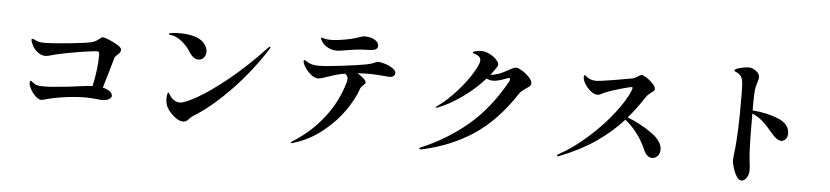

<svg xmlns="http://www.w3.org/2000/svg" viewBox="-47 -1075 6094 1409"><g transform="rotate(5 3000.0 -370.0)"><path d="M820 -520Q820 -509 814 -500.5Q808 -492 796 -481Q779 -466 776 -455Q766 -424 752 -371L711 -232Q741 -225 761.5 -211Q782 -197 782 -177Q782 -163 763 -152Q744 -141 713 -141Q699 -141 676 -144Q616 -149 594 -149Q519 -149 433.5 -137Q348 -125 278 -104Q274 -103 269 -103Q249 -103 226.5 -124Q204 -145 188.5 -173Q173 -201 173 -218Q173 -236 180 -236Q184 -236 188 -232Q209 -213 226.5 -208Q244 -203 283 -203Q332 -203 450 -216Q484 -219 521 -225Q596 -235 635 -237Q663 -365 663 -465Q663 -481 659.5 -487.5Q656 -494 642 -494Q629 -494 557.5 -483.5Q486 -473 412 -458.5Q338 -444 304 -433Q285 -427 270 -427Q237 -427 207 -452.5Q177 -478 163 -519Q159 -530 159 -536Q159 -544 166 -544Q172 -544 183 -538Q200 -528 217.5 -525Q235 -522 266 -522Q310 -522 440 -535Q570 -548 603 -558Q634 -567 657 -588Q659 -589 663.5 -593Q668 -597 672 -598.5Q676 -600 681 -600Q691 -600 726.5 -585.5Q762 -571 791 -553Q820 -535 820 -520Z M1328 -540Q1301 -585 1260 -619.5Q1219 -654 1176 -660Q1159 -661 1159 -667Q1159 -673 1186.5 -676Q1214 -679 1241 -679Q1286 -679 1328.5 -670Q1371 -661 1398 -642Q1419 -627 1432.5 -604.5Q1446 -582 1446 -560Q1446 -535 1431 -516.5Q1416 -498 1391 -498Q1374 -498 1357.5 -509Q1341 -520 1328 -540ZM1183 -191Q1183 -211 1186 -224.5Q1189 -238 1193 -238Q1197 -238 1203.5 -225.5Q1210 -213 1222 -200Q1232 -189 1248 -180.5Q1264 -172 1282 -172Q1317 -172 1409 -224Q1501 -276 1629 -379.5Q1757 -483 1892 -627Q1901 -638 1906 -638Q1910 -638 1910 -634Q1910 -630 1906.5 -623.5Q1903 -617 1902 -615Q1790 -443 1660 -308.5Q1530 -174 1419 -102Q1417 -101 1401 -91Q1390 -84 1380 -76Q1370 -68 1358 -55Q1341 -35 1320 -35Q1295 -35 1267 -54Q1239 -73 1217 -100.5Q1195 -128 1188 -152Q1183 -174 1183 -191Z M2300 -691Q2292 -699 2283 -713.5Q2274 -728 2274 -733Q2274 -737 2279 -737Q2284 -737 2297.5 -733Q2311 -729 2324 -728Q2333 -727 2347 -727Q2378 -727 2417 -733Q2492 -743 2549 -763Q2577 -774 2596 -774Q2638 -774 2667.5 -756.5Q2697 -739 2697 -713Q2697 -696 2683.5 -688Q2670 -680 2644 -678L2584 -676Q2547 -674 2511.5 -668Q2476 -662 2467 -661Q2417 -652 2400 -652Q2368 -652 2342.5 -663Q2317 -674 2300 -691ZM2840 -526Q2840 -512 2829.5 -503Q2819 -494 2798 -494L2769 -496Q2694 -503 2654 -503Q2607 -503 2564 -500Q2591 -484 2610 -466.5Q2629 -449 2629 -437Q2629 -432 2625.5 -427.5Q2622 -423 2615 -418Q2597 -402 2592 -388Q2567 -313 2506.5 -225.5Q2446 -138 2351.5 -62Q2257 14 2139 50Q2130 53 2124 53Q2119 53 2119 50Q2119 46 2134 37Q2264 -44 2357 -163.5Q2450 -283 2491 -429Q2494 -443 2494 -454Q2494 -475 2473 -489Q2432 -482 2403 -473.5Q2374 -465 2340 -453Q2322 -446 2305.5 -441.5Q2289 -437 2276 -437Q2253 -437 2226 -458.5Q2199 -480 2180.5 -509Q2162 -538 2162 -554Q2162 -562 2167 -562Q2172 -562 2181 -556.5Q2190 -551 2196 -547Q2224 -530 2275 -530Q2326 -530 2440.5 -544Q2555 -558 2621 -570Q2663 -578 2685 -590Q2699 -596 2707 -596Q2730 -596 2762 -585.5Q2794 -575 2817 -559Q2840 -543 2840 -526Z M3841 -538Q3841 -525 3833 -517Q3825 -509 3806 -497Q3789 -486 3778.5 -477.5Q3768 -469 3759 -456Q3623 -248 3457.5 -139Q3292 -30 3083 15L3072 16Q3063 16 3063 10Q3063 6 3077 0Q3257 -75 3409.5 -202Q3562 -329 3677 -535Q3683 -546 3683 -553Q3683 -562 3674 -562Q3671 -562 3662 -559Q3625 -545 3601 -538.5Q3577 -532 3557 -532Q3534 -532 3511 -544Q3435 -459 3343 -395Q3251 -331 3175 -302Q3166 -298 3161 -298Q3157 -298 3157 -300Q3157 -303 3161 -306.5Q3165 -310 3172 -314Q3244 -367 3309 -440.5Q3374 -514 3413.5 -579.5Q3453 -645 3453 -672Q3453 -704 3405 -718Q3393 -721 3393 -725Q3393 -730 3407 -735Q3428 -742 3455 -742Q3484 -742 3514.5 -727Q3545 -712 3566 -690.5Q3587 -669 3587 -653Q3587 -645 3576 -628Q3554 -596 3536 -574Q3590 -576 3662 -618Q3667 -620 3680 -627.5Q3693 -635 3703.5 -638.5Q3714 -642 3723 -642Q3737 -642 3766 -624Q3795 -606 3818 -581.5Q3841 -557 3841 -538Z M4828 -135Q4828 -105 4810.5 -87Q4793 -69 4771 -69Q4731 -69 4707 -126Q4680 -189 4638.5 -243Q4597 -297 4551 -331Q4463 -234 4351.5 -158Q4240 -82 4089 -23Q4084 -21 4080 -21Q4074 -21 4074 -26Q4074 -31 4085 -37Q4191 -95 4295.5 -188.5Q4400 -282 4476.5 -381.5Q4553 -481 4581 -554Q4584 -565 4584 -569Q4584 -574 4578 -574Q4565 -574 4493.5 -553.5Q4422 -533 4382 -516Q4373 -512 4358 -504Q4343 -496 4332 -496Q4307 -496 4281 -517Q4255 -538 4237.5 -566.5Q4220 -595 4220 -616Q4220 -623 4222 -627.5Q4224 -632 4227 -632Q4230 -632 4238 -624Q4246 -616 4256 -611Q4280 -597 4316 -597Q4336 -597 4442.5 -614.5Q4549 -632 4578 -638Q4592 -641 4615 -656Q4634 -669 4641 -669Q4655 -669 4681 -652Q4707 -635 4727.5 -612.5Q4748 -590 4748 -576Q4748 -568 4741.5 -561Q4735 -554 4722 -545Q4697 -526 4687 -511Q4626 -417 4567 -350Q4667 -311 4747.5 -253.5Q4828 -196 4828 -135Z M5750 -334Q5750 -309 5737 -293Q5724 -277 5703 -277Q5671 -277 5628 -330Q5588 -379 5552.5 -410Q5517 -441 5476 -458V-448Q5476 -338 5477 -285L5478 -254Q5480 -161 5485 -117Q5492 -74 5492 -43Q5492 -17 5483 2Q5474 21 5462 30Q5450 39 5439 39Q5419 39 5402 12Q5385 -15 5374.5 -50.5Q5364 -86 5364 -106Q5364 -114 5368 -152Q5373 -189 5377 -242Q5383 -321 5385 -445V-597Q5385 -666 5379 -694Q5375 -715 5364 -728Q5353 -741 5334 -750Q5331 -751 5326.5 -753Q5322 -755 5319.5 -757Q5317 -759 5317 -761Q5317 -772 5356 -782.5Q5395 -793 5418 -793Q5437 -793 5453 -786Q5469 -779 5486 -763Q5501 -748 5501 -726Q5501 -712 5494 -693Q5483 -661 5479.5 -631.5Q5476 -602 5476 -533V-481Q5588 -472 5669 -437.5Q5750 -403 5750 -334Z"/></g></svg>

Font: Shippori Mincho
Style: Bold
Weight: 700
Designer: FONTDASU
Foundry: FONTDASU / Google Inc. / but / Adobe
Version: Version 3.110; ttfautohint (v1.8.3)